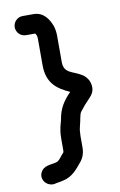

<svg xmlns="http://www.w3.org/2000/svg" viewBox="-94 -741 601 958"><g transform="rotate(-10 206.5 -261.5)"><path d="M146.5 -561V-428C146.5 -335.3 198.2 -301.4 259.1 -273.6C225.9 -239.4 198.9 -204 189.6 -143.3C187 -130.2 183.5 -123.7 180.6 -109.4L178.7 -97.6C175.4 -84.1 174.5 -65.3 174.5 -48V10C174.5 16.8 173.4 18 169.7 21.7C157 34.4 150.8 48.1 137.2 57.5C114.3 68.5 74.8 61.4 54.5 88.5C27.1 125.1 59.8 170.3 101.5 165.4C117.2 160.9 132.4 160.5 150.9 155.3C196.1 144.6 220.5 112.7 243.7 84.9C260.2 66.3 271.5 43.3 271.5 10V-48C271.5 -58.2 273.2 -67.6 273.5 -79C275.2 -85.1 276.6 -92.9 278.3 -101.1C284.7 -121.3 287.2 -154.8 296 -166.5C311.3 -186.9 329.4 -207.8 347.2 -225.6C362.9 -240.5 371.5 -258 371.5 -277C371.5 -310.1 353.4 -333.3 331.9 -346.4C288.6 -372.9 243.5 -369 243.5 -428V-561C243.5 -577.9 240.5 -597.1 236.1 -610.5C222.7 -646.3 197.7 -687.5 146 -687.5H91C64.4 -687.5 42.5 -665.6 42.5 -639C42.5 -612.4 64.4 -590.5 91 -590.5H138.1C141.4 -585.6 145.5 -577.2 145.5 -574V-573.5C146.1 -568.5 146.5 -563.9 146.5 -561Z"/></g></svg>

Font: HoneyBee
Style: Blk
Weight: 700
Foundry: Cannot Into Space Fonts
Version: Version 0.89